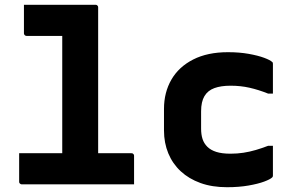

<svg xmlns="http://www.w3.org/2000/svg" viewBox="-20 -770 1240 802"><path d="M60 -130H528Q533 -130 535 -128.5Q537 -127 538.5 -125Q540 -123 540 -119Q540 -99 540 -79.5Q540 -60 540 -40.5Q540 -21 540 0H71Q68 0 65.5 -1.5Q63 -3 61.5 -5Q60 -7 60 -11Q60 -32 60 -51.5Q60 -71 60 -90.5Q60 -110 60 -130ZM80 -750Q131 -750 180 -750Q229 -750 279 -750Q329 -750 379 -750Q383 -750 385 -748.5Q387 -747 388.5 -745Q390 -743 390 -739Q390 -655 390 -570.5Q390 -486 390 -402Q390 -318 390 -233.5Q390 -149 390 -65H226L240 -94Q240 -106 240 -118.5Q240 -131 240 -143Q240 -197 240 -256Q240 -315 240 -376Q240 -437 240 -498.5Q240 -560 240 -620H234Q198 -620 160.5 -620Q123 -620 91 -620Q88 -620 85.5 -621.5Q83 -623 81.5 -625.5Q80 -628 80 -631Q80 -661 80 -690.5Q80 -720 80 -750Z M932 -552Q980 -552 1019 -545Q1058 -538 1083.5 -528.5Q1109 -519 1117 -511Q1119 -510 1119.5 -507.5Q1120 -505 1120 -503Q1120 -472 1120 -441Q1120 -410 1120 -379H1100Q1060 -395 1022.5 -403.5Q985 -412 943 -412Q903 -412 875.5 -402Q848 -392 834 -368.5Q820 -345 820 -305V-233Q820 -208 826 -189.5Q832 -171 846 -157Q860 -143 883.5 -135.5Q907 -128 943 -128Q971 -128 997 -132Q1023 -136 1048.5 -143.5Q1074 -151 1100 -161H1120Q1120 -130 1120 -99Q1120 -68 1120 -37Q1120 -35 1119.5 -33Q1119 -31 1117 -29Q1109 -21 1083.5 -11.5Q1058 -2 1018 5Q978 12 928 12Q866 12 817.5 -5.5Q769 -23 735 -54.5Q701 -86 683 -129.5Q665 -173 665 -225V-315Q665 -384 696 -437.5Q727 -491 787 -521.5Q847 -552 932 -552Z"/></svg>

Font: Recursive Monospace ExtraBold
Style: Regular
Weight: 800
Version: Version 1.047